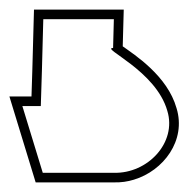

<svg xmlns="http://www.w3.org/2000/svg" viewBox="-23 -110 393 400"><path d="M65.9 -22 67.2 -70H214.2L212.6 -10C185.6 -10 302 37 325.6 121C345.8 187 284.7 252 214.1 250H135.1H66.1L23.6 111H62L64.3 38ZM47.8 -90 44.3 37.4 42.6 91H-3.4L51.3 270H213.7C229.9 270.3 242.4 268.4 256 264.3C317.6 245.7 365.4 182.5 344.8 115.4C325.7 47.6 257.1 4.1 232.7 -13.5L234.8 -90Z"/></svg>

Font: Nordica Plus
Style: NordicaClassicRgExtOpOblOl
Weight: 500
Version: Version 1.01